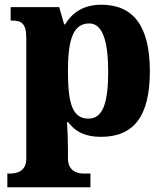

<svg xmlns="http://www.w3.org/2000/svg" viewBox="-20 -566 698 811"><path d="M11 225H362V167H333C310 167 267 159 267 103V60C267 23 265 -16 263 -50H268C297 -11 338 12 406 12C543 12 613 -72 613 -265C613 -459 541 -546 408 -546C331 -546 284 -511 255 -463H251L230 -536H25V-479H32C67 -479 91 -470 91 -407V105C91 160 47 167 24 167H11ZM354 -65C286 -65 267 -128 267 -265C267 -392 286 -467 357 -467C413 -467 437 -393 437 -263C437 -128 413 -65 354 -65Z"/></svg>

Font: Noto Serif Gurmukhi ExtraBold
Style: Regular
Weight: 800
Designer: Vaibhav Singh and the Monotype Design Team
Foundry: Monotype Imaging Inc.
Version: Version 2.004